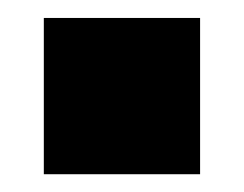

<svg xmlns="http://www.w3.org/2000/svg" viewBox="-20 -196 274 216"><path d="M205.1 0H29.3V-175.8H205.1Z"/></svg>

Font: Gerhaus
Style: Regular
Weight: 400
Designer: GGBotNet
Foundry: GGBotNet
Version: 1.01